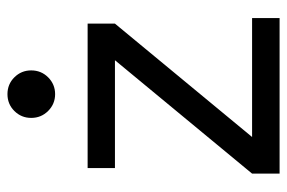

<svg xmlns="http://www.w3.org/2000/svg" viewBox="-150 -634 784 525"><g transform="rotate(-90 242.5 -372.0)"><path d="M182.1 -679.2Q182.1 -706.1 200.9 -725.1Q219.7 -744.1 247.1 -744.1Q274.4 -744.1 293.2 -725.1Q312 -706.1 312 -679.2Q312 -651.9 293 -632.8Q273.9 -613.8 247.1 -613.8Q220.2 -613.8 201.2 -632.8Q182.1 -651.9 182.1 -679.2ZM44.9 -450.2V-524.9H439.9V-450.2L129.9 -75.2H455.1V0H29.8V-75.2L339.8 -450.2Z"/></g></svg>

Font: Miedinger*
Style: Book
Weight: 400
Version: Version 001.000